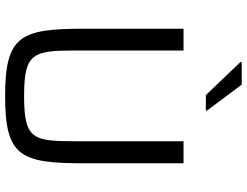

<svg xmlns="http://www.w3.org/2000/svg" viewBox="-127 -828 963 749"><g transform="rotate(90 354.5 -453.5)"><path d="M351 -775H411V-780L310 -915H222V-910ZM355 8C591 8 617 -52 617 -300V-688H531V-267C531 -100 523 -66 355 -66C187 -66 177 -100 177 -267V-688H92V-300C92 -52 119 8 355 8Z"/></g></svg>

Font: Saira UNSAM SC
Style: Regular
Weight: 400
Designer: Hector Gatti with collaboration of the Omnibus-Type team
Foundry: Omnibus-Type
Version: Version 1.072;PS 001.072;hotconv 1.0.88;makeotf.lib2.5.64775